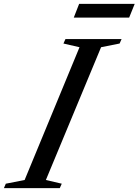

<svg xmlns="http://www.w3.org/2000/svg" viewBox="-92 -972 716 992"><path d="M35.2 -42 318.8 -728 235.8 -747.1 246.1 -770H536.1L525.9 -747.1L430.2 -728L145 -42L227.1 -22.9L216.8 0H-71.8L-62 -22.9ZM575.2 -880.9H289.1L316.9 -952.1H604Z"/></svg>

Font: Libre Caslon Text
Style: Italic
Weight: 400
Italic angle: -25°
Designer: Pablo Impallari, Rodrigo Fuenzalida
Foundry: Pablo Impallari, Rodrigo Fuenzalida
Version: Version 1.002